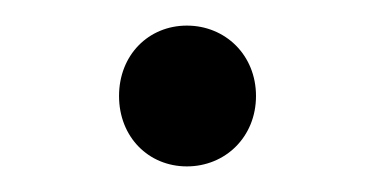

<svg xmlns="http://www.w3.org/2000/svg" viewBox="-20 -346 292 150"><path d="M126 -216C156 -216 180 -239 180 -271C180 -303 156 -326 126 -326C96 -326 73 -303 73 -271C73 -239 96 -216 126 -216Z"/></svg>

Font: Talent
Style: Regular
Weight: 400
Designer: Mike Powis
Version: Version 1.001;hotconv 1.0.109;makeotfexe 2.5.65596